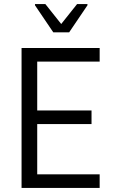

<svg xmlns="http://www.w3.org/2000/svg" viewBox="-20 -924 557 944"><path d="M86 0V-688H470V-621H163V-381H430V-314H163V-67H470V0ZM242 -765 152 -898V-904H203L281 -806L359 -904H410V-898L320 -765Z"/></svg>

Font: Saira SemiCondensed
Style: Regular
Weight: 400
Width: 4
Designer: Hector Gatti with collaboration of the Omnibus-Type team
Foundry: Omnibus-Type
Version: Version 1.101